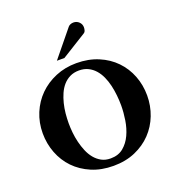

<svg xmlns="http://www.w3.org/2000/svg" viewBox="-129 -801 842 916"><g transform="rotate(-20 292.0 -343.0)"><path d="M557.1 -249.5Q557.1 -197.3 538.8 -149.9Q520.5 -102.5 486.3 -66.7Q452.1 -30.8 403.1 -9.5Q354 11.7 292.5 11.7Q231 11.7 181.6 -9.3Q132.3 -30.3 97.9 -65.9Q63.5 -101.6 45.2 -149.2Q26.9 -196.8 26.9 -249.5Q26.9 -303.7 46.6 -351.3Q66.4 -398.9 101.8 -434.1Q137.2 -469.2 185.8 -489.5Q234.4 -509.8 291.5 -509.8Q353 -509.8 402.3 -489Q451.7 -468.3 486.1 -432.6Q520.5 -397 538.8 -349.9Q557.1 -302.7 557.1 -249.5ZM424.3 -247.1Q424.3 -272 421.6 -298.3Q418.9 -324.7 413.1 -349.9Q407.2 -375 397.2 -397.2Q387.2 -419.4 372.3 -436.3Q357.4 -453.1 337.4 -462.9Q317.4 -472.7 291.5 -472.7Q265.6 -472.7 245.6 -462.9Q225.6 -453.1 210.9 -436.5Q196.3 -419.9 186.5 -397.9Q176.8 -376 170.7 -351.6Q164.6 -327.1 162.1 -301.5Q159.7 -275.9 159.7 -252.4Q159.7 -231 162.1 -205.6Q164.6 -180.2 170.7 -155Q176.8 -129.9 186.5 -106.7Q196.3 -83.5 210.9 -65.7Q225.6 -47.9 245.4 -37.1Q265.1 -26.4 291.5 -26.4Q330.6 -26.4 356.2 -47.6Q381.8 -68.8 397 -101.6Q412.1 -134.3 418.2 -173.1Q424.3 -211.9 424.3 -247.1ZM384.8 -658.2Q384.8 -649.9 382.3 -642.1Q379.9 -634.3 373 -630.4L247.1 -552.2H209L317.9 -685.5Q322.3 -690.9 329.6 -693.8Q336.9 -696.8 345.2 -696.8Q361.8 -696.8 373.3 -685.5Q384.8 -674.3 384.8 -658.2Z"/></g></svg>

Font: Scheherazade
Style: Bold
Weight: 700
Version: Version 2.100 (build 932/914)